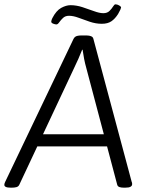

<svg xmlns="http://www.w3.org/2000/svg" viewBox="-35 -866 668 888"><path d="M15 2Q-1 2 -8 -1.5Q-15 -5 -15 -11Q-15 -14 -14 -17.5Q-13 -21 -11 -25L305 -686Q308 -692 312.5 -695.5Q317 -699 324.5 -700.5Q332 -702 341 -702H363Q372 -702 379.5 -700.5Q387 -699 391.5 -695.5Q396 -692 397 -686L574 -25Q576 -21 576 -18Q576 -15 576 -13Q576 -7 569 -2.5Q562 2 544 2H538Q525 2 517 -1Q509 -4 507 -12L364 -552Q358 -573 354 -594Q350 -615 347 -636H345Q337 -615 327.5 -594Q318 -573 308 -552L54 -11Q50 -3 41 -0.5Q32 2 19 2ZM112 -189V-245H488V-189ZM226 -753Q220 -753 211 -756.5Q202 -760 202 -766Q202 -769 203.5 -773.5Q205 -778 207 -782Q225 -817 248 -829.5Q271 -842 291 -842Q318 -842 346 -833Q374 -824 399.5 -814.5Q425 -805 443 -805Q461 -805 471.5 -815.5Q482 -826 488 -836Q494 -846 499 -846Q507 -846 516 -841Q525 -836 525 -831Q525 -829 521.5 -821Q518 -813 511 -801Q497 -779 480 -767.5Q463 -756 436 -756Q408 -756 380 -765.5Q352 -775 328 -784Q304 -793 284 -793Q267 -793 256.5 -783Q246 -773 239 -763Q232 -753 226 -753Z"/></svg>

Font: Asap Light
Style: Italic
Weight: 300
Italic angle: -6°
Designer: Pablo Cosgaya
Foundry: Omnibus-Type
Version: Version 3.001